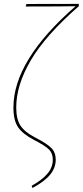

<svg xmlns="http://www.w3.org/2000/svg" viewBox="-20 -750 416 964"><path d="M143.1 193.8 138.7 183.1Q193.4 152.3 219.2 120.8Q245.1 89.4 245.1 51.8Q245.1 20 226.1 0.7Q207 -18.6 149.9 -47.9Q94.2 -77.1 70.8 -111.3Q47.4 -145.5 47.4 -210.4Q47.4 -447.3 359.4 -718.8Q333.5 -717.8 271 -717.8L108.9 -717.3L112.8 -730L375.5 -730.5L376 -719.2Q208 -572.3 134.8 -447.5Q61.5 -322.8 61.5 -210.9Q61.5 -150.4 83.7 -117.9Q106 -85.4 157.7 -59.1Q216.3 -28.8 238 -6.6Q259.8 15.6 259.8 51.8Q259.8 92.3 231.9 126.7Q204.1 161.1 143.1 193.8Z"/></svg>

Font: Fira Sans Compressed Hair
Style: Italic
Weight: 100
Width: 3
Italic angle: -8°
Designer: Carrois Corporate & Edenspiekermann AG
Foundry: Carrois Corporate GbR & Edenspiekermann AG
Version: Version 4.203;PS 004.203;hotconv 1.0.88;makeotf.lib2.5.64775